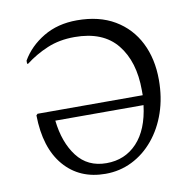

<svg xmlns="http://www.w3.org/2000/svg" viewBox="-77 -748 847 836"><g transform="rotate(-10 346.5 -330.0)"><path d="M324 10Q209 10 141 -69.5Q73 -149 71 -293L77 -299H542Q542 -310 542 -321Q542 -448 480.5 -524Q419 -600 293 -600Q226 -600 172.5 -577.5Q119 -555 75 -521H70V-535Q104 -594 167.5 -632Q231 -670 316 -670Q414 -670 482.5 -629.5Q551 -589 587 -517.5Q623 -446 623 -353Q623 -275 600.5 -209Q578 -143 537 -93.5Q496 -44 441.5 -17Q387 10 324 10ZM336 -35Q418 -35 471.5 -92Q525 -149 538 -256H148Q159 -158 206 -96.5Q253 -35 336 -35Z"/></g></svg>

Font: Spectral Light
Style: Regular
Weight: 300
Designer: Jean-Baptiste Levee
Foundry: Production Type
Version: Version 2.001